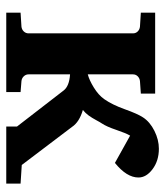

<svg xmlns="http://www.w3.org/2000/svg" viewBox="24 -564 540 629"><g transform="rotate(90 294.5 -250.0)"><path d="M582 0H395V-35.2L276.9 -188Q262.7 -206.5 224.1 -209V-73.2Q224.1 -64 230.5 -57.4Q236.8 -50.8 246.1 -49.8L282.2 -46.9V0H22V-46.9L67.9 -49.8Q77.1 -50.8 83.5 -57.4Q89.8 -64 89.8 -73.2V-415Q89.8 -424.3 83.5 -430.7Q77.1 -437 67.9 -438L22 -440.9V-487.8H287.1V-440.9L246.1 -438Q236.8 -437 230.5 -430.7Q224.1 -424.3 224.1 -415V-267.1Q243.2 -272 267.6 -287.1Q292 -302.2 305.2 -320.8Q323.7 -347.2 338.6 -388.9Q353.5 -430.7 365.2 -448.2Q379.9 -470.7 409.2 -485.4Q438.5 -500 467.8 -500Q506.8 -500 534.4 -479.5Q562 -459 562 -433.1Q562 -394.5 514.2 -356L424.8 -405.8Q416.5 -391.6 406 -360.4Q395.5 -329.1 384.8 -313Q381.3 -308.1 374 -294.4Q366.7 -280.8 358.9 -270Q351.1 -259.3 340.8 -251Q380.4 -239.3 396 -215.8L521 -50.8L582 -46.9Z"/></g></svg>

Font: Veleka
Style: Bold
Weight: 700
Designer: Stefan Peev, Context Ltd, 2016; SIL International, 1997-2014.
Foundry: Stefan Peev, Context Ltd, 2016
Version: Version 1.000